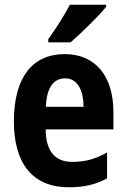

<svg xmlns="http://www.w3.org/2000/svg" viewBox="-20 -786 537 816"><path d="M431 -757V-766H277C254 -721 219 -667 185 -619V-606H280C327 -647 401 -719 431 -757ZM255 -556C117 -556 39 -456 39 -270C39 -92 118 10 273 10C338 10 388 -2 435 -28V-138C384 -109 340 -98 287 -98C213 -98 175 -144 174 -236H462V-309C462 -462 386 -556 255 -556ZM257 -453C308 -453 335 -405 335 -332H175C178 -417 210 -453 257 -453Z"/></svg>

Font: Noto Sans Devanagari UI Condensed
Style: Bold
Weight: 700
Width: 3
Designer: Jelle Bosma - Monotype Design Team
Foundry: Monotype Imaging Inc.
Version: Version 2.004